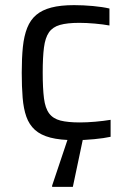

<svg xmlns="http://www.w3.org/2000/svg" viewBox="-20 -538 500 748"><path d="M272.2 8Q214.5 8 176.6 -1.8Q138.8 -11.6 116.2 -31.9Q93.7 -52.3 82.7 -83.3Q71.7 -114.3 68.2 -157.3Q64.7 -200.3 64.7 -255.1Q64.7 -312 69.1 -355.1Q73.6 -398.2 86 -429.5Q98.5 -460.8 121.3 -480Q144 -499.2 180 -508.6Q215.9 -518 268.8 -518Q304 -518 342.4 -514.5Q380.8 -510.9 406.4 -504.8V-438.7Q382.6 -443.1 349.5 -446.1Q316.3 -449 288.9 -449Q241.9 -449 213.6 -440.9Q185.3 -432.9 170.7 -411.9Q156.2 -391 151.3 -353.1Q146.4 -315.1 146.4 -255.5Q146.4 -193.9 151.3 -155.2Q156.2 -116.5 171.5 -96.1Q186.8 -75.7 215.6 -68.3Q244.5 -61 291.3 -61Q319 -61 351.8 -63.9Q384.5 -66.8 410.9 -71.2V-5.1Q385.7 0.5 347 4.2Q308.4 8 272.2 8ZM183.1 190V185L251.2 -18H306.6V-13L263.8 190Z"/></svg>

Font: Saira Thin
Style: Regular
Weight: 100
Designer: Hector Gatti with collaboration of the Omnibus-Type team
Foundry: Omnibus-Type
Version: Version 1.101